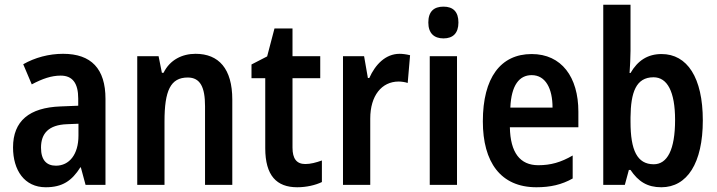

<svg xmlns="http://www.w3.org/2000/svg" viewBox="-20 -780 3025 810"><path d="M246 -553C186 -553 127 -537 78 -509L114 -424C159 -448 197 -461 236 -461C286 -461 310 -429 310 -364V-334L235 -331C104 -326 35 -270 35 -158C35 -62 83 10 173 10C243 10 283 -17 319 -74H321L341 0H425V-363C425 -490 365 -553 246 -553ZM262 -256 311 -258V-208C311 -128 272 -81 216 -81C177 -81 153 -104 153 -157C153 -217 185 -253 262 -256Z M805 -553C749 -553 697 -528 670 -473H663L649 -543H559V0H674V-268C674 -397 699 -453 772 -453C825 -453 845 -412 845 -332V0H960V-360C960 -490 903 -553 805 -553Z M1268 -88C1231 -88 1214 -111 1214 -157V-450H1331V-543H1214V-660H1138L1107 -542L1041 -508V-450H1099V-155C1099 -39 1147 10 1234 10C1273 10 1311 1 1338 -12V-103C1313 -94 1290 -88 1268 -88Z M1666 -553C1606 -553 1563 -507 1538 -451H1532L1516 -543H1427V0H1542V-280C1542 -376 1590 -436 1662 -436C1672 -436 1689 -434 1700 -430L1710 -547C1694 -551 1678 -553 1666 -553Z M1851 -752C1810 -752 1787 -731 1787 -685C1787 -640 1811 -618 1851 -618C1891 -618 1914 -640 1914 -685C1914 -730 1892 -752 1851 -752ZM1908 -543H1793V0H1908Z M2223 -552C2092 -552 2017 -452 2017 -268C2017 -96 2092 10 2243 10C2302 10 2350 -1 2396 -27V-124C2346 -95 2303 -83 2251 -83C2174 -83 2133 -136 2131 -243H2420V-309C2420 -455 2349 -552 2223 -552ZM2223 -463C2282 -463 2311 -406 2311 -326H2133C2137 -421 2171 -463 2223 -463Z M2640 -566V-760H2525V0H2616L2633 -63H2640C2673 -14 2711 10 2770 10C2879 10 2945 -92 2945 -272C2945 -453 2879 -552 2771 -552C2712 -552 2670 -524 2640 -472H2636C2638 -502 2640 -539 2640 -566ZM2737 -454C2795 -454 2828 -394 2828 -274C2828 -148 2795 -87 2738 -87C2668 -87 2640 -146 2640 -266V-285C2641 -390 2663 -454 2737 -454Z"/></svg>

Font: Noto Sans Sinhala UI Condensed SemiBold
Style: Regular
Weight: 600
Width: 3
Designer: Jelle Bosma - Monotype Design Team
Foundry: Monotype Imaging Inc.
Version: Version 2.006